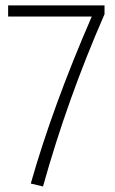

<svg xmlns="http://www.w3.org/2000/svg" viewBox="-20 -547 421 704"><path d="M363.3 -495.1V-527.3H9.8V-486.3H316.4Q173.8 -158.2 92.8 126L137.7 136.7Q226.6 -182.6 363.3 -495.1Z"/></svg>

Font: Yaldevi Colombo ExtraLight
Style: Regular
Weight: 275
Designer: Sol Matas, Denzil Rajitha, Kosala Senevirathne and Pathum Egodawatta
Foundry: Mooniak
Version: Version 1.020 ; ttfautohint (v1.6)